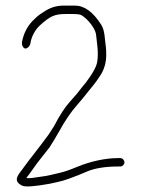

<svg xmlns="http://www.w3.org/2000/svg" viewBox="-20 -645 513 685"><path d="M424 -66C424 -73.9 416.9 -81 409 -81H402C358.7 -81 305.9 -70.6 255.7 -49.9C229.8 -39.1 209.7 -32.1 195.3 -28.9C170 -23.2 151 -17.4 121.5 -14C104.9 -12.1 88.4 -7.6 74 -10C82.6 -21.4 91 -32.1 101.3 -47.4C113.6 -65.8 143.4 -101.5 156.5 -119L174 -147C179.6 -156.3 185.6 -166.7 192 -178C212.5 -215.3 233.7 -246.3 255.6 -271C263.9 -280.3 270.4 -288 275.2 -294L297.7 -322.1C308.8 -334.8 322.4 -352.2 337.1 -374.4C351.7 -396.6 359 -421.4 359 -448.8C359 -462.3 358.5 -472.3 357.5 -479C353.2 -507.6 354.7 -535 341 -557C311.9 -602.3 281.5 -625 247.2 -625H207C180.7 -625 158.5 -617.7 136.5 -603L121.5 -593C116.5 -589.7 110.3 -584.3 103 -577C79.8 -555.7 65.1 -529 58.8 -496.8C57.4 -489.3 58.6 -482.7 62.7 -476.9C72.2 -463.3 87.1 -480.5 88.3 -489.5C92.1 -517 108.1 -541.8 123 -555C159.4 -587.8 175.1 -595 214.6 -595H241.4C250.6 -595 258.5 -594.3 265.1 -593C278.2 -590.4 320.3 -551 323 -519C324.6 -499.2 329 -477.2 329 -453.3C329 -439.4 328 -428.3 326 -419.8C320 -394.1 288.2 -351.1 272.8 -334C262.8 -320.1 248.6 -303.2 230.4 -283.3C212.2 -263.4 193 -234 172.8 -195L153.5 -165C137.5 -143.7 115.3 -113.2 97.5 -91.2C78.5 -67.6 72.6 -57.6 56 -36C40.7 -16.2 27.8 2.3 59.5 17.5C70.3 22.7 102.9 20.4 157.3 10.6C204.8 0.1 205.5 1.1 264 -22L290.4 -33C318.2 -45 356.5 -51 402 -51H409C416.9 -51 424 -58.1 424 -66Z"/></svg>

Font: MewTooHand
Style: Condensed
Weight: 400
Designer: Mew Too, Robert Jablonski
Version: Version 0.77